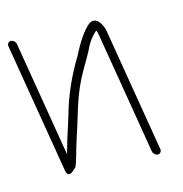

<svg xmlns="http://www.w3.org/2000/svg" viewBox="-111 -564 623 655"><g transform="rotate(-15 200.5 -237.0)"><path d="M-28.9 -474 47.5 -15C50.9 5.7 61.7 7 79.7 -11C81.7 -13 83.6 -14.7 85.3 -16C90.1 -27.3 94.4 -40.3 98.3 -55C107.3 -88.6 118.9 -122.3 129.9 -157L146.7 -212C160.4 -255.4 177 -294 196.6 -327.6C216.2 -361.2 227.6 -381 230.6 -387C241.3 -411.8 255.9 -432.2 274.4 -448C276.3 -444.7 277.7 -440.3 278.6 -435L351 0C352.3 7.9 360.6 15 368.5 15C376.4 15 382.3 7.9 381 0L308.6 -435C303.6 -464.8 284 -494.5 258.4 -478C236.7 -460.4 214.1 -428.1 190.6 -381C159.7 -330.6 135.4 -278.6 117.5 -225L100.7 -170C87.8 -131.3 77.2 -96.7 69 -66L1.1 -474C-0.3 -481.9 -8.5 -489 -16.4 -489C-24.4 -489 -30.3 -481.9 -28.9 -474Z"/></g></svg>

Font: MewTooHand
Style: Lta
Weight: 400
Designer: Mew Too, Robert Jablonski
Version: Version 0.77